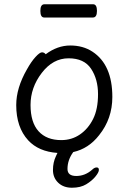

<svg xmlns="http://www.w3.org/2000/svg" viewBox="-20 -699 602 899"><path d="M415 -617H187Q169 -617 169 -648Q169 -679 188 -679H416Q434 -679 434 -648Q434 -617 415 -617ZM267 -43Q316 -43 354.5 -69.5Q393 -96 416 -142Q439 -188 439 -258Q439 -328 406.5 -377Q374 -426 301 -426Q228 -426 175.5 -357.5Q123 -289 123 -207.5Q123 -126 160.5 -84.5Q198 -43 267 -43ZM194 -445Q249 -486 309 -486Q369 -486 413 -457Q506 -396 506 -245Q506 -143 444 -66Q395 -3 323 13Q296 50 296 92Q296 125 337 125Q378 125 411 96Q422 85 432.5 85Q443 85 443 96.5Q443 108 426.5 128Q410 148 383.5 164Q357 180 317 180Q277 180 252.5 156.5Q228 133 228 97Q228 61 242 32Q246 24 249 17Q161 11 112 -42Q56 -103 56 -207Q56 -287 106 -374Q126 -410 146 -432Q166 -454 176.5 -454Q187 -454 194 -445Z"/></svg>

Font: Moon Stars Kai T
Style: Regular
Weight: 400
Designer: GuiWonder
Version: Version 1.101